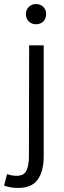

<svg xmlns="http://www.w3.org/2000/svg" viewBox="-56 -709 318 949"><path d="M122 -589Q101 -589 86.5 -603Q72 -617 72 -640Q72 -661 86.5 -675Q101 -689 122 -689Q144 -689 158 -675Q172 -661 172 -640Q172 -617 158 -603Q144 -589 122 -589ZM33 220Q12 220 -6 216.5Q-24 213 -36 208L-21 152Q-12 155 0.5 157.5Q13 160 26 160Q63 160 75 133.5Q87 107 87 63L88 -485H160V64Q160 137 130.5 178.5Q101 220 33 220Z"/></svg>

Font: Assistant
Style: Regular
Weight: 400
Designer: Hebrew By Ben Nathan, Latin by Paul Hunt
Version: Version 3.000